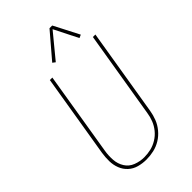

<svg xmlns="http://www.w3.org/2000/svg" viewBox="-284 -1046 1145 1145"><g transform="rotate(-45 288.0 -473.5)"><path d="M234 8Q265 8 296 1Q327 -6 355 -23Q383 -40 404.5 -66Q426 -92 437.5 -121.5Q449 -151 454 -182L545 -735H524L433 -185Q429 -157 418.5 -130Q408 -103 389 -79.5Q370 -56 344 -40Q318 -24 290 -17.5Q262 -11 234 -11Q198 -11 164.5 -24Q131 -37 112.5 -66.5Q94 -96 91.5 -132.5Q89 -169 95 -205L182 -735H161L74 -208Q69 -175 69.5 -142.5Q70 -110 81.5 -80.5Q93 -51 116 -30Q139 -9 170 -0.5Q201 8 234 8ZM261 -785 387 -938 463 -787 483 -796 401 -955H378L244 -798Z"/></g></svg>

Font: Iosevka Sparkle Thin Oblique
Style: Regular
Weight: 100
Italic angle: -9°
Designer: Belleve Invis
Foundry: Belleve Invis
Version: Version 4.5.0; ttfautohint (v1.8.3)